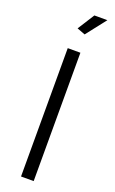

<svg xmlns="http://www.w3.org/2000/svg" viewBox="-175 -957 598 998"><g transform="rotate(20 124.0 -458.5)"><path d="M89 0V-710H159V0ZM147 -807 102 -824 161 -917H233Z"/></g></svg>

Font: Raleway Thin
Style: Regular
Weight: 400
Version: Version 4.026